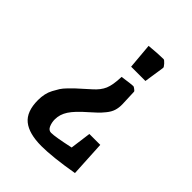

<svg xmlns="http://www.w3.org/2000/svg" viewBox="-187 -547 827 827"><g transform="rotate(45 226.0 -133.5)"><path d="M331.1 -330.1H244.1L233.9 -446.8Q290 -452.1 319.8 -452.1Q324.7 -452.1 335.4 -440.2Q346.2 -428.2 345.2 -423.8ZM388.2 2 397 165Q279.3 185.1 212.9 185.1Q136.7 185.1 99.4 155Q62 125 62 55.2Q62 35.6 65.7 18.3Q69.3 1 77.9 -15.1Q86.4 -31.2 94.2 -43.5Q102.1 -55.7 116.9 -70.8Q131.8 -85.9 141.1 -94.7Q150.4 -103.5 168.5 -119.4Q186.5 -135.3 194.8 -143.1Q222.2 -167 233.4 -193.1Q244.6 -219.2 246.1 -270Q299.3 -277.8 310.1 -277.8Q313 -277.8 321 -271.7Q329.1 -265.6 329.1 -263.2L332 -189Q332.5 -168.5 327.1 -151.1Q321.8 -133.8 307.4 -116.2Q293 -98.6 283.4 -89.6Q273.9 -80.6 252 -61Q208 -22.9 189.9 4.9Q171.9 32.7 171.9 62Q171.9 82 179.2 98.6Q186.5 115.2 202.1 115.2Q226.1 115.2 309.1 97.2L321.8 2Z"/></g></svg>

Font: Grenze SemiBold
Style: Regular
Weight: 600
Designer: Renata Polastri
Foundry: Omnibus-Type
Version: Version 1.002;PS 001.002;hotconv 1.0.88;makeotf.lib2.5.64775